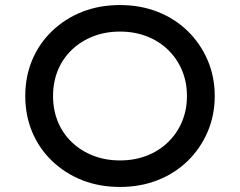

<svg xmlns="http://www.w3.org/2000/svg" viewBox="-20 -730 950 760"><path d="M455 10Q373 10 305 -17Q237 -44 186 -93Q135 -142 107.5 -207.5Q80 -273 80 -350Q80 -427 107.5 -492.5Q135 -558 186 -607Q237 -656 305 -683Q373 -710 455 -710Q536 -710 604.5 -683Q673 -656 723.5 -606.5Q774 -557 802 -491.5Q830 -426 830 -350Q830 -274 802 -208.5Q774 -143 723.5 -93.5Q673 -44 604.5 -17Q536 10 455 10ZM455 -95Q513 -95 561.5 -114Q610 -133 645.5 -167.5Q681 -202 700.5 -248.5Q720 -295 720 -350Q720 -405 700.5 -451.5Q681 -498 645.5 -532.5Q610 -567 561.5 -586Q513 -605 455 -605Q397 -605 348.5 -586Q300 -567 264 -532.5Q228 -498 209 -451.5Q190 -405 190 -350Q190 -295 209 -248.5Q228 -202 264 -167.5Q300 -133 348.5 -114Q397 -95 455 -95Z"/></svg>

Font: Lexend Exa
Style: Regular
Weight: 400
Designer: Bonnie Shaver-Troup, Thomas Jockin
Foundry: Lexend
Version: Version 1.007